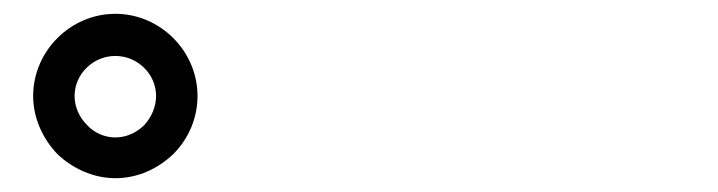

<svg xmlns="http://www.w3.org/2000/svg" viewBox="-20 -847 1040 278"><path d="M231 -624C253 -646 266 -676 266 -708C266 -773 212 -827 147 -827C82 -827 28 -773 28 -708C28 -676 42 -646 63 -624C85 -603 115 -589 147 -589C180 -589 209 -603 231 -624ZM106 -666C95 -677 88 -692 88 -708C88 -740 115 -766 147 -766C179 -766 206 -740 206 -708C206 -692 199 -677 189 -666C178 -655 163 -648 147 -648C131 -648 116 -655 106 -666Z"/></svg>

Font: GenSekiGothic2 TW B
Style: Regular
Weight: 700
Version: Version 2.100;PS 2.1;hotconv 16.6.51;makeotf.lib2.5.65220 DE